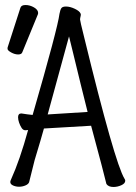

<svg xmlns="http://www.w3.org/2000/svg" viewBox="-20 -737 540 765"><path d="M432 8Q412 8 404 -4Q396 -39 343 -236L155 -225Q145 -188 118 -99L96 -11Q93 -3 81 2Q69 7 56 7Q43 7 32 2Q21 -3 21 -12Q21 -16 24 -22Q59 -99 92 -219Q87 -218 81 -218Q72 -218 66 -227.5Q60 -237 56 -248.5Q52 -260 52 -270Q52 -285 65 -285Q90 -281 110 -279Q210 -625 217 -682Q220 -698 224.5 -704.5Q229 -711 243 -711Q259 -711 278 -702Q297 -693 301 -683Q302 -682 302 -679Q302 -675 300.5 -669.5Q299 -664 299 -659Q299 -654 315 -590Q437 -89 476 -25Q479 -21 479 -17Q479 -6 463.5 1Q448 8 432 8ZM170 -281 329 -291Q304 -390 270 -531L255 -592ZM69 -529Q66 -520 52.5 -520Q39 -520 24.5 -528Q10 -536 10 -542.5Q10 -549 11 -550L61 -705Q64 -717 81.5 -717Q99 -717 115.5 -707.5Q132 -698 132 -685Q132 -682 131 -680Z"/></svg>

Font: LXGW WenKai Mono TC
Style: Regular
Weight: 400
Designer: LXGW / Fontworks Inc.
Foundry: LXGW / Fontworks Inc.
Version: Version 1.330